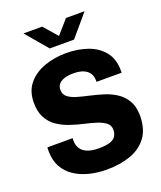

<svg xmlns="http://www.w3.org/2000/svg" viewBox="-161 -986 921 1098"><g transform="rotate(-20 300.0 -437.5)"><path d="M297 10Q242 10 192.5 -2.5Q143 -15 104 -40.5Q65 -66 42.5 -106.5Q20 -147 20 -204V-215Q20 -220 21 -226H175Q174 -222 174 -219V-210Q174 -183 187 -162.5Q200 -142 227.5 -131Q255 -120 296 -120Q337 -120 362 -127.5Q387 -135 398.5 -151.5Q410 -168 410 -192Q410 -219 389.5 -235Q369 -251 336 -261.5Q303 -272 263 -281Q223 -290 183 -303.5Q143 -317 109.5 -339.5Q76 -362 55.5 -399Q35 -436 35 -492Q35 -561 72 -606Q109 -651 170.5 -673.5Q232 -696 305 -696Q377 -696 436 -675Q495 -654 530.5 -609.5Q566 -565 566 -495V-482H413V-491Q413 -516 401 -534.5Q389 -553 365 -563Q341 -573 305 -573Q274 -573 251 -566Q228 -559 215.5 -545Q203 -531 203 -509Q203 -481 223.5 -465Q244 -449 277 -439.5Q310 -430 350.5 -421Q391 -412 431 -399.5Q471 -387 504.5 -365Q538 -343 559 -307.5Q580 -272 581 -218Q581 -136 544.5 -86Q508 -36 444 -13Q380 10 297 10ZM227 -753 115 -885H229L301 -802L374 -885H487L375 -753Z"/></g></svg>

Font: Chivo Mono Medium
Style: Bold
Weight: 700
Monospace: yes
Version: Version 1.008